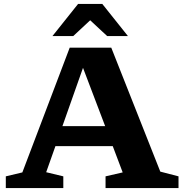

<svg xmlns="http://www.w3.org/2000/svg" viewBox="-20 -955 930 975"><path d="M794 -83.5 886.5 -59.5V0H516V-59.5L603 -79.5L552.5 -213H261.5L214.5 -80.5L301.5 -59.5V0H9.5V-59.5L93.5 -79.5L334 -713H545ZM297 -314.5H514L401.5 -610.5ZM524 -772 438 -852 352 -772H246.5L376.5 -935H499.5L629.5 -772Z"/></svg>

Font: Newsreader Caption SemiBold
Style: Regular
Weight: 600
Designer: Hugues Gentile
Foundry: Production Type
Version: Version 1.001